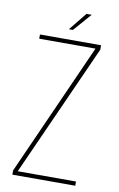

<svg xmlns="http://www.w3.org/2000/svg" viewBox="-93 -890 581 941"><g transform="rotate(10 197.5 -419.5)"><path d="M259 -839H285L207 -750H187ZM351 -21V0H38V-21L332 -679H52V-700H356V-678L61 -21Z"/></g></svg>

Font: Bebas Neue Light
Style: Regular
Weight: 300
Designer: Ryoichi Tsunekawa
Foundry: Ryoichi Tsunekawa
Version: Version 1.003;PS 001.003;hotconv 1.0.70;makeotf.lib2.5.58329